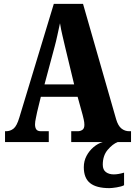

<svg xmlns="http://www.w3.org/2000/svg" viewBox="-20 -734 697 992"><path d="M6 0V-56H11Q33 -56 50 -69.5Q67 -83 80 -127L258 -714H409L580 -118Q590 -84 607.5 -70Q625 -56 648 -56H657V0H348V-56H382Q395 -56 405.5 -63Q416 -70 416 -89Q416 -102 412.5 -117Q409 -132 407 -140L381 -234H191L172 -156Q170 -144 165.5 -124.5Q161 -105 161 -91Q161 -75 167.5 -65.5Q174 -56 192 -56H232V0ZM210 -298H363L317 -489Q310 -520 302.5 -551Q295 -582 290 -614Q283 -583 276.5 -552Q270 -521 262 -492ZM545 238Q478 238 445.5 212Q413 186 413 130Q413 98 427 71.5Q441 45 463.5 26Q486 7 511 0H588Q562 10 536.5 40Q511 70 511 117Q511 143 527 155Q543 167 568 167Q591 167 621 158V223Q608 230 583 234Q558 238 545 238Z"/></svg>

Font: Noto Serif Armenian ExtraCondensed Black
Style: Regular
Weight: 900
Width: 2
Designer: Monotype Design Team
Foundry: Monotype Imaging Inc.
Version: Version 2.008; ttfautohint (v1.8.4.7-5d5b)